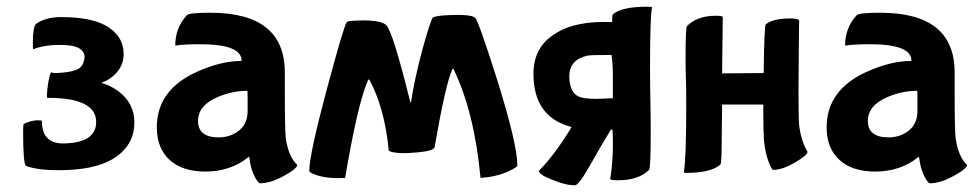

<svg xmlns="http://www.w3.org/2000/svg" viewBox="-20 -490 2921 573"><path d="M57 5Q49 -5 49 -96Q49 -111 50 -118Q50 -121 65 -126Q81 -131 92 -131Q105 -131 105 -129Q105 -59 174 -62Q267 -65 267 -126Q267 -198 123 -198Q120 -198 120 -199Q120 -222 125 -249Q130 -274 133 -274Q132 -274 137 -273Q140 -272 146 -272Q207 -274 222 -291Q229 -298 232 -316Q235 -332 219 -344Q203 -356 157 -356Q112 -356 79 -343Q78 -343 78 -365Q78 -410 88 -419Q116 -439 163 -439Q249 -439 295 -414Q349 -384 349 -328Q349 -296 326 -271Q308 -252 285 -244Q282 -243 285 -242Q309 -235 333 -218Q381 -182 381 -125Q381 -53 314 -14Q258 18 155 18Q92 18 57 5Z M830 -223Q830 -98 833 -77Q841 -22 867 2Q867 13 829 34Q788 57 756 57Q751 57 741 39Q728 15 724 -20Q724 -22 723 -22Q722 -22 720 -20Q667 22 593 22Q525 22 487 -12Q448 -47 448 -110Q448 -221 566 -275Q639 -308 699 -308Q700 -308 701 -309Q701 -358 577 -358Q528 -358 504 -354H503Q503 -407 538 -445Q545 -452 608 -452Q830 -452 830 -274ZM719 -197Q719 -219 718 -219Q674 -219 631 -201Q571 -176 571 -129Q571 -80 633 -80Q662 -80 686 -95Q719 -116 719 -159Z M1330 -283Q1332 -288 1334 -283Q1396 -154 1414 41Q1460 38 1496 22Q1524 9 1524 4Q1524 -59 1464 -251Q1408 -428 1398 -437Q1385 -449 1304 -444Q1280 -442 1272 -438Q1264 -427 1240 -340Q1216 -249 1207 -187Q1206 -181 1204 -187Q1153 -393 1133 -415Q1113 -433 1033 -428Q1018 -427 1015 -424Q1007 -416 956 -226Q903 -28 903 20Q903 26 929 34Q963 44 1010 41Q1047 -179 1078 -250Q1080 -255 1083 -251Q1128 -167 1140 -42Q1140 -37 1164 -34Q1187 -32 1209 -34Q1275 -38 1277 -51Q1310 -241 1330 -283Z M1809 -262V-197Q1773 -195 1758 -195Q1718 -195 1703 -204Q1679 -218 1679 -264Q1680 -312 1733 -324Q1741 -326 1805 -326Q1809 -302 1809 -262ZM1912 -470Q1833 -470 1808 -446Q1807 -445 1807 -424Q1697 -429 1636 -389Q1572 -349 1572 -270Q1572 -140 1686 -111Q1635 -27 1588 20Q1588 31 1627 46Q1667 63 1696 63Q1707 63 1741 3Q1773 -54 1803 -103H1808Q1812 -20 1801 44Q1801 48 1824 48Q1886 48 1917 17Q1922 13 1922 -99Q1922 -143 1921 -188Q1920 -234 1920 -290Q1920 -443 1926 -468Q1926 -470 1912 -470Z M2363 -218Q2363 -274 2364 -356Q2365 -437 2365 -429Q2361 -435 2340 -435Q2286 -435 2265 -417Q2261 -410 2259 -272Q2271 -272 2135 -271Q2137 -434 2137 -439Q2137 -443 2115 -443Q2061 -443 2030 -412Q2026 -407 2026 -318Q2026 -279 2027 -257Q2028 -234 2028 -177Q2028 -17 2021 23Q2021 26 2028 26Q2102 26 2130 1Q2134 -2 2134 -90Q2134 -108 2135 -178Q2184 -178 2258 -178V-157Q2258 -96 2260 -70Q2264 -31 2275 -4Q2283 17 2288 17Q2315 17 2354 -6Q2390 -27 2390 -37Q2371 -68 2365 -116Q2363 -141 2363 -218Z M2829 -223Q2829 -98 2832 -77Q2840 -22 2866 2Q2866 13 2828 34Q2787 57 2755 57Q2750 57 2740 39Q2727 15 2723 -20Q2723 -22 2722 -22Q2721 -22 2719 -20Q2666 22 2592 22Q2524 22 2486 -12Q2447 -47 2447 -110Q2447 -221 2565 -275Q2638 -308 2698 -308Q2699 -308 2700 -309Q2700 -358 2576 -358Q2527 -358 2503 -354H2502Q2502 -407 2537 -445Q2544 -452 2607 -452Q2829 -452 2829 -274ZM2718 -197Q2718 -219 2717 -219Q2673 -219 2630 -201Q2570 -176 2570 -129Q2570 -80 2632 -80Q2661 -80 2685 -95Q2718 -116 2718 -159Z"/></svg>

Font: Bubblegum Sans
Style: Regular
Weight: 400
Designer: Angel Koziupa and Alejandro Paul
Foundry: Angel Koziupa and Alejandro Paul
Version: Version 1.001